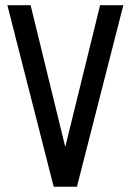

<svg xmlns="http://www.w3.org/2000/svg" viewBox="-20 -707 496 727"><path d="M183.3 0H271.3L447 -687.3H359L227.1 -150.7L95.9 -687.3H7.9Z"/></svg>

Font: Secuela Black
Style: Regular
Weight: 900
Designer: Fernando Haro
Foundry: deFharo
Version: Version 1.704